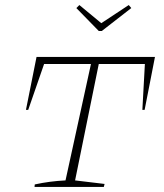

<svg xmlns="http://www.w3.org/2000/svg" viewBox="-20 -742 650 762"><path d="M595 -516 554 -306H545L555 -488H372L278 -26L395 -12L392 0H117L118 -10Q177 -23 240 -26L341 -488H155L92 -306H83L125 -516ZM372 -619 283 -710 295 -722 382 -650 491 -722 501 -710 384 -619Z"/></svg>

Font: Piazzolla SC Thin
Style: Italic
Weight: 100
Italic angle: -11.3°
Designer: Juan Pablo del Peral
Foundry: Huerta Tipografica
Version: Version 1.330